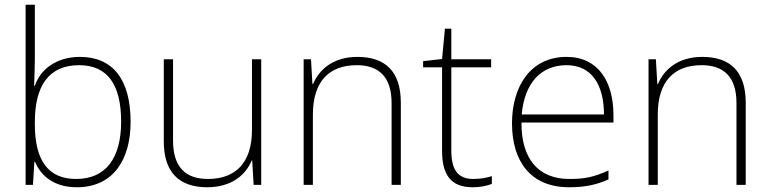

<svg xmlns="http://www.w3.org/2000/svg" viewBox="-20 -780 3249 810"><path d="M127 -535V-760H88V0H119L125 -97H128C154 -35 211 10 304 10C459 10 531 -108 531 -266C531 -446 455 -540 317 -540C219 -540 150 -488 127 -418H124C125 -449 127 -501 127 -535ZM314 -505C432 -505 491 -425 491 -267C491 -112 426 -25 301 -25C181 -25 127 -106 127 -256V-265C127 -417 185 -505 314 -505Z M1082 -530H1043V-232C1043 -92 973 -25 857 -25C762 -25 710 -76 710 -187V-530H671V-183C671 -55 734 10 854 10C958 10 1017 -43 1042 -103H1044L1050 0H1082Z M1488 -540C1385 -540 1326 -486 1301 -426H1298L1292 -530H1261V0H1300V-297C1300 -437 1369 -505 1485 -505C1579 -505 1632 -455 1632 -345V0H1671V-347C1671 -479 1605 -540 1488 -540Z M1977 -25C1908 -25 1884 -68 1884 -146V-496H2052V-530H1884V-659H1857L1845 -531L1765 -522V-496H1845V-143C1845 -43 1882 10 1974 10C2008 10 2033 4 2055 -4V-37C2034 -30 2008 -25 1977 -25Z M2370 -540C2218 -540 2140 -415 2140 -260C2140 -100 2218 10 2381 10C2447 10 2495 0 2547 -23V-61C2486 -33 2447 -25 2382 -25C2251 -25 2179 -110 2180 -263H2568V-294C2568 -434 2505 -540 2370 -540ZM2370 -505C2477 -505 2528 -421 2528 -297H2181C2193 -432 2264 -505 2370 -505Z M2943 -540C2840 -540 2781 -486 2756 -426H2753L2747 -530H2716V0H2755V-297C2755 -437 2824 -505 2940 -505C3034 -505 3087 -455 3087 -345V0H3126V-347C3126 -479 3060 -540 2943 -540Z"/></svg>

Font: Noto Sans Ethiopic ExtraLight
Style: Regular
Weight: 200
Designer: Monotype Design Team
Foundry: Monotype Imaging Inc.
Version: Version 2.102